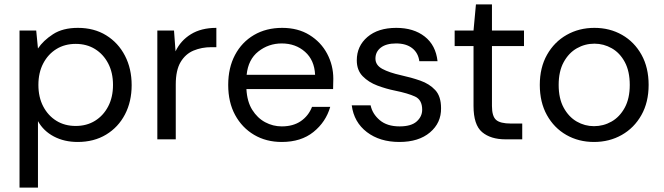

<svg xmlns="http://www.w3.org/2000/svg" viewBox="-20 -635 3024 875"><path d="M69 220V-496H145L153 -414Q177 -450 221.5 -479Q266 -508 335 -508Q409 -508 464 -474Q519 -440 549.5 -381Q580 -322 580 -247Q580 -172 549.5 -113.5Q519 -55 463.5 -21.5Q408 12 334 12Q273 12 225.5 -13Q178 -38 153 -83V220ZM325 -61Q375 -61 413 -84.5Q451 -108 473 -150Q495 -192 495 -248Q495 -304 473 -346Q451 -388 413 -411.5Q375 -435 325 -435Q275 -435 237 -411.5Q199 -388 177 -346Q155 -304 155 -248Q155 -192 177 -150Q199 -108 237 -84.5Q275 -61 325 -61Z M697 0V-496H773L780 -401Q803 -450 850 -479Q897 -508 966 -508V-420H943Q899 -420 862 -404.5Q825 -389 803 -352Q781 -315 781 -250V0Z M1264 12Q1193 12 1138 -20.5Q1083 -53 1051.5 -111Q1020 -169 1020 -248Q1020 -326 1051 -384.5Q1082 -443 1137.5 -475.5Q1193 -508 1266 -508Q1338 -508 1390.5 -475.5Q1443 -443 1471 -390Q1499 -337 1499 -276Q1499 -265 1498.5 -254Q1498 -243 1498 -229H1103Q1106 -172 1129.5 -134.5Q1153 -97 1188.5 -78Q1224 -59 1264 -59Q1316 -59 1351 -83Q1386 -107 1402 -148H1485Q1465 -79 1408.5 -33.5Q1352 12 1264 12ZM1264 -437Q1204 -437 1157.5 -400.5Q1111 -364 1104 -294H1416Q1413 -361 1370 -399Q1327 -437 1264 -437Z M1800 12Q1711 12 1652 -33Q1593 -78 1583 -155H1669Q1677 -116 1710.5 -87.5Q1744 -59 1801 -59Q1854 -59 1879 -81.5Q1904 -104 1904 -135Q1904 -180 1871.5 -195Q1839 -210 1780 -222Q1740 -230 1700 -245Q1660 -260 1633 -287.5Q1606 -315 1606 -360Q1606 -425 1654.5 -466.5Q1703 -508 1786 -508Q1865 -508 1915.5 -468.5Q1966 -429 1974 -356H1891Q1886 -394 1858.5 -415.5Q1831 -437 1785 -437Q1740 -437 1715.5 -418Q1691 -399 1691 -368Q1691 -338 1722.5 -321Q1754 -304 1808 -292Q1854 -282 1895.5 -267.5Q1937 -253 1963.5 -224.5Q1990 -196 1990 -142Q1991 -75 1939.5 -31.5Q1888 12 1800 12Z M2284 0Q2216 0 2177 -33Q2138 -66 2138 -152V-425H2052V-496H2138L2149 -615H2222V-496H2368V-425H2222V-152Q2222 -105 2241 -88.5Q2260 -72 2308 -72H2360V0Z M2687 12Q2617 12 2561 -20Q2505 -52 2472.5 -110.5Q2440 -169 2440 -248Q2440 -327 2473 -385.5Q2506 -444 2562.5 -476Q2619 -508 2689 -508Q2759 -508 2815 -476Q2871 -444 2903.5 -385.5Q2936 -327 2936 -248Q2936 -169 2903 -110.5Q2870 -52 2813.5 -20Q2757 12 2687 12ZM2687 -60Q2730 -60 2767 -81Q2804 -102 2827 -144Q2850 -186 2850 -248Q2850 -310 2827.5 -352Q2805 -394 2768 -415Q2731 -436 2689 -436Q2646 -436 2609 -415Q2572 -394 2549 -352Q2526 -310 2526 -248Q2526 -186 2549 -144Q2572 -102 2608.5 -81Q2645 -60 2687 -60Z"/></svg>

Font: DeepMind Sans
Style: Regular
Weight: 400
Designer: Jonny Pinhorn / Modifications: Colophon Foundry
Foundry: Colophon Foundry
Version: Version 1.002; ttfautohint (v1.8.2)